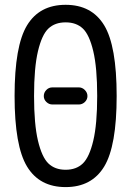

<svg xmlns="http://www.w3.org/2000/svg" viewBox="-20 -760 540 790"><path d="M304.7 -330.1H195.3Q181.6 -330.1 170.9 -340.3Q160.2 -350.6 160.2 -364.7Q160.2 -378.9 170.4 -389.6Q180.7 -400.4 195.3 -400.4H304.7Q318.4 -400.4 329.1 -389.6Q339.8 -378.9 339.8 -364.7Q339.8 -350.6 329.1 -340.3Q318.4 -330.1 304.7 -330.1ZM320.8 -642.6Q293.9 -668 250 -668Q206.1 -668 179.2 -642.6Q152.3 -617.2 136.2 -549.3Q120.1 -481.4 120.1 -365.2Q120.1 -249 136.2 -181.2Q152.3 -113.3 179.2 -87.4Q206.1 -61.5 250 -61.5Q293.9 -61.5 320.8 -87.4Q347.7 -113.3 363.8 -181.2Q379.9 -249 379.9 -365.2Q379.9 -481.4 363.8 -549.3Q347.7 -617.2 320.8 -642.6ZM408.7 -74.7Q357.4 9.8 250 9.8Q142.6 9.8 91.3 -74.7Q40 -159.2 40 -365.2Q40 -571.3 91.3 -655.8Q142.6 -740.2 250 -740.2Q357.4 -740.2 408.7 -655.8Q460 -571.3 460 -365.2Q460 -159.2 408.7 -74.7Z"/></svg>

Font: Rounded-X Mgen+ 2m regular
Style: Regular
Weight: 400
Designer: [Source Han Sans]
Ryoko NISHIZUKA  (kana & ideographs); Paul D. Hunt (Latin, Greek & Cyrillic); Wenlong ZHANG  (bopomofo
Version: Version 1.059.20150602